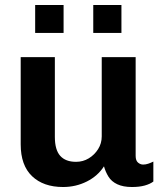

<svg xmlns="http://www.w3.org/2000/svg" viewBox="-20 -740 664 770"><path d="M233 10Q154 10 108.5 -33.5Q63 -77 63 -161V-511H200V-191Q200 -139 221.5 -115Q243 -91 285 -91Q313 -91 336 -105Q359 -119 373.5 -142Q388 -165 388 -193V-511H524V-115Q524 -96 533.5 -88Q543 -80 554 -80Q564 -80 574.5 -83.5Q585 -87 595 -92V-12Q582 -2 560.5 4Q539 10 509 10Q474 10 450.5 -1Q427 -12 415 -31.5Q403 -51 397 -73Q372 -34 328 -12Q284 10 233 10ZM121 -608V-720H235V-608ZM354 -608V-720H467V-608Z"/></svg>

Font: Chivo SemiBold
Style: Regular
Weight: 600
Designer: Hector Gatti
Foundry: Omnibus-Type
Version: Version 2.002